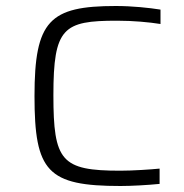

<svg xmlns="http://www.w3.org/2000/svg" viewBox="-20 -612 615 640"><path d="M382 8C418 8 472 5 512 1V-50C482 -47 422 -43 381 -43C184 -43 158 -75 158 -295C158 -520 191 -543 370 -543C425 -543 477 -538 515 -532V-580C477 -586 421 -592 366 -592C145 -592 95 -543 95 -292C95 -40 138 8 382 8Z"/></svg>

Font: Saira UNSAM Light SC
Style: Regular
Weight: 300
Designer: Hector Gatti with collaboration of the Omnibus-Type team
Foundry: Omnibus-Type
Version: Version 1.072;PS 001.072;hotconv 1.0.88;makeotf.lib2.5.64775